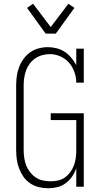

<svg xmlns="http://www.w3.org/2000/svg" viewBox="-20 -994 540 1022"><path d="M236 8Q211 8 186.5 2Q162 -4 141 -18Q120 -32 105.5 -52.5Q91 -73 82 -96.5Q73 -120 69.5 -145Q66 -170 66 -195V-540Q66 -565 69.5 -589.5Q73 -614 82 -637.5Q91 -661 105.5 -681Q120 -701 140.5 -715.5Q161 -730 185.5 -736.5Q210 -743 235 -743Q258 -743 281.5 -737Q305 -731 324.5 -718Q344 -705 359.5 -686.5Q375 -668 386 -647V-735H426V-554H386Q386 -583 376 -611Q366 -639 347 -660.5Q328 -682 301 -694Q274 -706 245 -706Q225 -706 205 -700.5Q185 -695 168 -683.5Q151 -672 138.5 -655.5Q126 -639 119 -620Q112 -601 109 -580.5Q106 -560 106 -540V-195Q106 -174 109 -153.5Q112 -133 119.5 -113.5Q127 -94 140 -77.5Q153 -61 170 -49.5Q187 -38 207.5 -33.5Q228 -29 249 -29Q270 -29 290 -33.5Q310 -38 326.5 -50Q343 -62 355 -79Q367 -96 374 -115Q381 -134 383.5 -154.5Q386 -175 386 -195V-355H250V-391H426V0H386V-99Q378 -75 364 -54.5Q350 -34 330 -19Q310 -4 285.5 2Q261 8 236 8ZM223 -815 124 -952 156 -974 250 -850 344 -974 376 -952 277 -815Z"/></svg>

Font: Iosevka Curly Slab Extralight
Style: Regular
Weight: 200
Monospace: yes
Designer: Belleve Invis
Foundry: Belleve Invis
Version: Version 22.1.2; ttfautohint (v1.8.4)